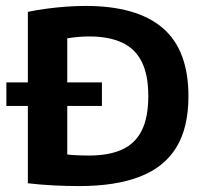

<svg xmlns="http://www.w3.org/2000/svg" viewBox="-20 -622 697 648"><path d="M1.5 -264.5V-344H324V-264.5ZM247.5 6Q206.5 6 161.2 3.8Q116 1.5 74 -3.5V-582Q102.5 -588 135.8 -592.5Q169 -597 203 -599.5Q237 -602 269 -602Q441.5 -602 528.8 -527.8Q616 -453.5 616 -297Q616 -191 575 -124.2Q534 -57.5 452 -25.8Q370 6 247.5 6ZM279.5 -97Q347 -97 391.5 -117Q436 -137 458.2 -181.2Q480.5 -225.5 480.5 -298Q480.5 -369.5 458.2 -413.8Q436 -458 391.5 -478.5Q347 -499 280.5 -499Q262.5 -499 242.5 -497.2Q222.5 -495.5 207 -492.5V-100.5Q225 -98.5 243 -97.8Q261 -97 279.5 -97Z"/></svg>

Font: Encode Sans SC SemiBold
Style: Regular
Weight: 600
Version: Version 3.002